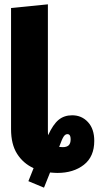

<svg xmlns="http://www.w3.org/2000/svg" viewBox="-20 -780 455 886"><path d="M415 -130Q415 -57 367 -19.5Q319 18 245 18Q233 18 211 16L183 86L111 56L135 -4Q87 -26 59 -70Q31 -114 31 -184V-743L201 -760V-181Q201 -163 202 -156Q225 -206 250.5 -227Q276 -248 313 -248Q357 -248 386 -216.5Q415 -185 415 -130ZM306 -138Q306 -161 291 -161Q281 -161 273.5 -149.5Q266 -138 253 -102Q259 -101 270 -101Q288 -101 297 -109.5Q306 -118 306 -138Z"/></svg>

Font: Fira Sans Compressed ExtraBold
Style: Regular
Weight: 800
Width: 1
Designer: bBox Type GmbH & Carrois Corporate GbR & Edenspiekermann AG
Foundry: bBox Type GmbH & Carrois Corporate GbR & Edenspiekermann AG
Version: Version 4.301